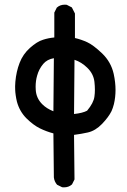

<svg xmlns="http://www.w3.org/2000/svg" viewBox="-20 -808 540 818"><path d="M45.4 -459.5Q49.3 -503.4 63.5 -540Q77.6 -577.1 107.7 -604Q137.7 -630.9 163.6 -638.7Q186 -646 211.4 -648.4V-754.4L222.2 -775.9L223.1 -776.4Q236.3 -788.1 256.3 -788.1Q259.8 -788.1 264.2 -787.6L286.1 -776.4L299.3 -750.5V-646Q325.2 -640.1 351.1 -628.4Q377 -616.7 415 -580.6Q453.1 -543.9 464.4 -493.2Q472.2 -457 472.2 -424.8Q472.2 -393.6 465.3 -364.3Q460.9 -347.2 455.1 -334.5Q442.9 -309.6 415 -280.3Q386.7 -251 354.5 -243.7Q326.2 -237.3 295.4 -233.4L297.4 -43.5L286.6 -22L285.6 -21.5Q272.5 -9.8 252.4 -9.8Q249 -9.8 244.6 -10.3L223.1 -21Q211.4 -34.7 209.5 -52.2Q209.5 -52.7 207.5 -239.7Q177.7 -247.6 149.9 -261.2Q122.1 -274.9 92.8 -303.7Q63.5 -333 52.2 -374.5Q48.8 -388.2 46.9 -402.1Q44.9 -416 44.7 -424.8Q44.4 -433.6 44.4 -440.7Q44.4 -447.8 45.4 -459.5ZM131.8 -438.5Q131.8 -431.6 132.3 -425.3Q134.3 -389.6 160.2 -363.8Q178.7 -345.2 207.5 -334L209.5 -560.1Q180.7 -555.2 164.1 -535.6Q145.5 -513.2 138.2 -485.8Q131.8 -463.9 131.8 -438.5ZM382.3 -459.5Q378.4 -493.7 351.6 -519.5Q327.1 -543.5 297.4 -553.2L295.4 -322.3Q332 -326.2 351.1 -336.4Q378.9 -369.6 382.3 -396.5Q384.3 -410.2 384.3 -425.8Q384.3 -441.4 382.3 -459.5Z"/></svg>

Font: Bakudai
Style: Medium
Weight: 500
Version: Version 1.48